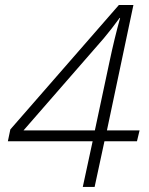

<svg xmlns="http://www.w3.org/2000/svg" viewBox="-20 -741 591 761"><path d="M522.9 -181.2H394L355 0H308.1L347.2 -181.2H11.2L21 -228L451.2 -721.2H508.8L403.8 -224.1H533.2ZM356 -224.1Q394.5 -404.3 414.1 -496.8Q433.6 -589.4 456.1 -669.9H454.1Q421.9 -625.5 391.1 -588.9L73.2 -224.1Z"/></svg>

Font: TypoPRO Open Sans
Style: Italic
Weight: 300
Italic angle: -12°
Foundry: Ascender Corporation
Version: Version 1.10